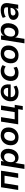

<svg xmlns="http://www.w3.org/2000/svg" viewBox="2380 -2924 724 5523"><g transform="rotate(-90 2741.5 -162.0)"><path d="M39 0 117 -494H593L516 0H386L449 -393H231L168 0Z M644 180 751 -494H872L858 -399H855Q874 -434 901.5 -457.5Q929 -481 963.5 -492.5Q998 -504 1036 -504Q1098 -504 1141 -475Q1184 -446 1205.5 -394Q1227 -342 1223 -273Q1219 -192 1188 -128.5Q1157 -65 1101.5 -27.5Q1046 10 970 10Q912 10 870.5 -17Q829 -44 813 -94H817L773 180ZM947 -88Q992 -88 1023.5 -112Q1055 -136 1073.5 -178Q1092 -220 1095 -272Q1099 -335 1070.5 -370Q1042 -405 987 -405Q943 -405 911 -381.5Q879 -358 860.5 -316.5Q842 -275 839 -222Q835 -159 863.5 -123.5Q892 -88 947 -88Z M1556 10Q1479 10 1426 -19.5Q1373 -49 1347 -103Q1321 -157 1325 -228Q1328 -292 1351 -342.5Q1374 -393 1412 -429.5Q1450 -466 1499.5 -485Q1549 -504 1606 -504Q1683 -504 1736 -474.5Q1789 -445 1815 -392Q1841 -339 1837 -266Q1834 -202 1811 -151.5Q1788 -101 1750 -64.5Q1712 -28 1662.5 -9Q1613 10 1556 10ZM1561 -88Q1606 -88 1637.5 -112Q1669 -136 1687.5 -178Q1706 -220 1709 -272Q1713 -335 1684.5 -370Q1656 -405 1601 -405Q1557 -405 1525 -381.5Q1493 -358 1474.5 -316.5Q1456 -275 1453 -222Q1449 -159 1477.5 -123.5Q1506 -88 1561 -88Z M2342 131 2363 0H1927L2005 -494H2134L2072 -101H2278L2340 -494H2470L2407 -100H2488L2452 131Z M2840 10Q2757 10 2700 -19.5Q2643 -49 2614.5 -103Q2586 -157 2590 -229Q2594 -308 2630 -370Q2666 -432 2727.5 -468Q2789 -504 2870 -504Q2948 -504 2996.5 -469.5Q3045 -435 3064.5 -376Q3084 -317 3075 -243L3072 -216H2690L2701 -291H2990L2973 -274Q2979 -317 2969.5 -348.5Q2960 -380 2935 -398.5Q2910 -417 2867 -417Q2824 -417 2793 -397.5Q2762 -378 2743 -346Q2724 -314 2717 -275L2713 -247Q2704 -196 2718 -160.5Q2732 -125 2766 -105.5Q2800 -86 2852 -86Q2894 -86 2935.5 -98Q2977 -110 3010 -134L3040 -50Q3002 -21 2948 -5.5Q2894 10 2840 10Z M3408 10Q3328 10 3275 -20Q3222 -50 3196.5 -104.5Q3171 -159 3175 -229Q3178 -285 3198 -335Q3218 -385 3254 -422.5Q3290 -460 3342 -482Q3394 -504 3462 -504Q3512 -504 3558 -488.5Q3604 -473 3631 -448L3589 -358Q3567 -379 3534.5 -390.5Q3502 -402 3467 -402Q3427 -402 3397 -388Q3367 -374 3347.5 -349Q3328 -324 3317.5 -293Q3307 -262 3305 -226Q3301 -165 3331.5 -128.5Q3362 -92 3429 -92Q3459 -92 3492.5 -103Q3526 -114 3553 -136L3582 -44Q3562 -28 3533.5 -15.5Q3505 -3 3472.5 3.5Q3440 10 3408 10Z M3914 10Q3837 10 3784 -19.5Q3731 -49 3705 -103Q3679 -157 3683 -228Q3686 -292 3709 -342.5Q3732 -393 3770 -429.5Q3808 -466 3857.5 -485Q3907 -504 3964 -504Q4041 -504 4094 -474.5Q4147 -445 4173 -392Q4199 -339 4195 -266Q4192 -202 4169 -151.5Q4146 -101 4108 -64.5Q4070 -28 4020.5 -9Q3971 10 3914 10ZM3919 -88Q3964 -88 3995.5 -112Q4027 -136 4045.5 -178Q4064 -220 4067 -272Q4071 -335 4042.5 -370Q4014 -405 3959 -405Q3915 -405 3883 -381.5Q3851 -358 3832.5 -316.5Q3814 -275 3811 -222Q3807 -159 3835.5 -123.5Q3864 -88 3919 -88Z M4257 180 4364 -494H4485L4471 -399H4468Q4487 -434 4514.5 -457.5Q4542 -481 4576.5 -492.5Q4611 -504 4649 -504Q4711 -504 4754 -475Q4797 -446 4818.5 -394Q4840 -342 4836 -273Q4832 -192 4801 -128.5Q4770 -65 4714.5 -27.5Q4659 10 4583 10Q4525 10 4483.5 -17Q4442 -44 4426 -94H4430L4386 180ZM4560 -88Q4605 -88 4636.5 -112Q4668 -136 4686.5 -178Q4705 -220 4708 -272Q4712 -335 4683.5 -370Q4655 -405 4600 -405Q4556 -405 4524 -381.5Q4492 -358 4473.5 -316.5Q4455 -275 4452 -222Q4448 -159 4476.5 -123.5Q4505 -88 4560 -88Z M5098 10Q5049 10 5010.5 -11Q4972 -32 4950.5 -67.5Q4929 -103 4931 -147Q4934 -198 4966 -230.5Q4998 -263 5062 -278.5Q5126 -294 5225 -294H5304L5293 -220H5228Q5169 -220 5131.5 -214.5Q5094 -209 5076.5 -194.5Q5059 -180 5057 -151Q5056 -117 5079 -98Q5102 -79 5139 -79Q5173 -79 5201.5 -93.5Q5230 -108 5250 -134.5Q5270 -161 5275 -197L5293 -310Q5301 -360 5276.5 -384.5Q5252 -409 5193 -409Q5150 -409 5106.5 -397.5Q5063 -386 5017 -359L4990 -445Q5020 -464 5056.5 -477Q5093 -490 5134 -497Q5175 -504 5216 -504Q5293 -504 5340 -477Q5387 -450 5405 -400.5Q5423 -351 5413 -282L5368 0H5252L5268 -103H5273Q5258 -66 5231 -40.5Q5204 -15 5170 -2.5Q5136 10 5098 10Z"/></g></svg>

Font: Nunito Sans 10pt
Style: Bold Italic
Weight: 700
Italic angle: -9°
Designer: Vernon Adams
Foundry: Vernon Adams
Version: Version 3.101;gftools[0.9.27]